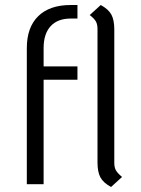

<svg xmlns="http://www.w3.org/2000/svg" viewBox="-20 -735 562 766"><path d="M262 -715H289V-661H262Q210 -661 182 -630.5Q154 -600 154 -543V-470H289V-417H154V0H87V-543Q87 -626 132.5 -670.5Q178 -715 262 -715ZM467 -29 423 11Q392 -6 380.5 -27.5Q369 -49 369 -87V-619Q369 -638 362.5 -649.5Q356 -661 338 -675L382 -715Q413 -698 424.5 -676.5Q436 -655 436 -617V-85Q436 -67 442.5 -55.5Q449 -44 467 -29Z"/></svg>

Font: KoHo
Style: Regular
Weight: 400
Version: Version 1.000; ttfautohint (v1.6)